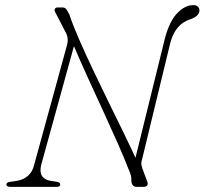

<svg xmlns="http://www.w3.org/2000/svg" viewBox="-20 -729 798 749"><path d="M140.5 -85Q128 -32 177.5 -23.5L201 -20Q215 -18 215 -8.5Q215 0 200 0H21Q5 0 5 -9.5Q5 -18.5 22 -20L46 -23.5Q70.5 -27.5 88.5 -42.8Q106.5 -58 113 -85L241 -551.5Q249.5 -581.5 235 -605L196.5 -679.5Q191 -687.5 193.8 -693.8Q196.5 -700 205.5 -700H223Q233 -700 238.2 -693.5Q243.5 -687 250.5 -672.5Q264.5 -630.5 289 -574.5Q313.5 -518.5 343.2 -455.8Q373 -393 403.8 -330.5Q434.5 -268 461.8 -212Q489 -156 508.5 -113.5L624 -582Q642 -647.5 672 -678.2Q702 -709 734 -709Q746 -709 752 -703Q758 -697 758 -688.5Q758 -666 721.5 -653.5Q665 -635.5 645 -564.5L534.5 -108.5Q531.5 -100 531.2 -92.2Q531 -84.5 535.5 -71.5L553.5 -23Q563.5 0 537.5 0H514.5Q492.5 0 492.5 -26Q492.5 -37.5 490.2 -46Q488 -54.5 481 -70Q466 -109.5 440.5 -167.2Q415 -225 384.5 -291.2Q354 -357.5 323.5 -424.2Q293 -491 268.5 -549Z"/></svg>

Font: Fraunces 9pt Thin
Style: Italic
Weight: 100
Italic angle: -16°
Version: Version 1.000;[b76b70a41]